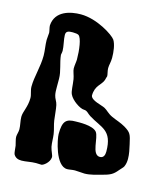

<svg xmlns="http://www.w3.org/2000/svg" viewBox="-116 -859 837 967"><g transform="rotate(15 302.0 -375.5)"><path d="M595 -87C601 -100 603 -114 603 -128C603 -153 597 -179 592 -201C581 -251 579 -259 543 -281C519 -295 496 -301 472 -312C449 -322 436 -339 422 -346C403 -356 350 -364 345 -389C345 -443 378 -453 388 -482C390 -488 393 -503 394 -503C394 -503 394 -503 394 -503C394 -514 388 -529 388 -544C388 -561 394 -576 394 -599C394 -631 389 -668 376 -689C362 -710 271 -770 186 -770C132 -770 54 -753 49 -676C49 -665 54 -651 55 -639C55 -628 52 -614 52 -601C52 -574 58 -547 58 -520C58 -462 39 -405 39 -355C39 -333 49 -316 49 -297C49 -250 29 -222 29 -194C29 -173 36 -151 36 -130C36 -116 30 -102 30 -90C30 -78 36 -61 39 -46C41 -30 42 -10 45 -3C54 14 69 19 87 19C109 19 135 12 161 12C173 12 182 13 189 13C198 13 229 -8 231 -37C231 -48 220 -65 215 -87C211 -107 212 -130 209 -151C206 -174 197 -197 194 -219C190 -246 189 -274 184 -297C181 -313 169 -327 166 -343C163 -356 163 -371 163 -385C163 -399 163 -414 163 -428C163 -468 145 -506 141 -547C141 -552 144 -558 144 -569C144 -591 134 -627 134 -649C134 -669 147 -672 170 -672C183 -672 196 -670 200 -667C217 -656 225 -593 225 -545C225 -534 221 -515 221 -498C221 -484 231 -464 234 -445C239 -414 238 -384 246 -368C259 -340 304 -310 325 -310C342 -310 349 -296 364 -287C431 -245 488 -249 488 -135C488 -117 482 -101 463 -101C419 -101 431 -193 410 -219C387 -246 313 -242 301 -242C251 -242 233 -228 233 -159C233 -134 259 1 320 1C331 1 346 -3 360 -3C377 -3 395 0 410 0C440 0 473 -11 493 -16C538 -28 551 -34 574 -62C580 -70 592 -80 595 -87Z"/></g></svg>

Font: Freckle Face
Style: Regular
Weight: 400
Designer: Astigmatic (AOETI)
Foundry: Astigmatic (AOETI)
Version: Version 1.000